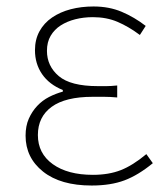

<svg xmlns="http://www.w3.org/2000/svg" viewBox="-20 -560 514 593"><path d="M263 13Q167 13 113 -30Q59 -73 59 -141Q59 -171 69 -193.5Q79 -216 95 -233Q111 -250 131.5 -260.5Q152 -271 174 -277V-282Q132 -299 110 -331Q88 -363 88 -405Q88 -438 102 -463.5Q116 -489 141 -506Q166 -523 198.5 -531.5Q231 -540 269 -540Q317 -540 356 -523.5Q395 -507 430 -480L412 -452Q377 -478 343 -492.5Q309 -507 267 -507Q238 -507 212.5 -500.5Q187 -494 167.5 -481.5Q148 -469 136.5 -449.5Q125 -430 125 -403Q125 -356 161.5 -325Q198 -294 282 -294Q297 -294 309.5 -294Q322 -294 342 -296V-259Q319 -261 302 -261Q285 -261 266 -261Q182 -261 139.5 -230Q97 -199 97 -143Q97 -86 143 -53Q189 -20 267 -20Q316 -20 353 -34.5Q390 -49 432 -84L452 -56Q407 -19 364.5 -3Q322 13 263 13Z"/></svg>

Font: SpoqaHanSans
Style: Thin
Weight: 250
Designer: [Spoqa Han Sans] Dong-huui Kim \uAE40 \uB3D9 \uD718   [Noto Sans] Ryoko NISHIZUKA \u897F \u585A \u6DBC \u5B50  (kana & i
Foundry: Spoqa (http://bi.spoqa.com)
Version: Version 1.004;PS 1.004;hotconv 1.0.82;makeotf.lib2.5.63406